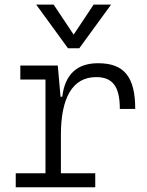

<svg xmlns="http://www.w3.org/2000/svg" viewBox="-20 -796 626 816"><path d="M238.8 -222.7C238.8 -379.4 287.6 -468.3 388.7 -468.3C459 -468.3 489.3 -428.2 489.3 -333H554.7C554.7 -469.7 507.3 -527.3 397 -527.3C307.1 -527.3 256.3 -480 244.6 -384.8H237.3L225.6 -517.6H66.4V-458H173.3V-59.6H46.9V0H384.8V-59.6H238.8ZM269 -590.8H316.9L452.1 -776.4H377.9L293 -648.9L208 -776.4H133.8Z"/></svg>

Font: Cascadia Code PL Light
Style: Regular
Weight: 300
Monospace: yes
Designer: Aaron Bell
Foundry: Saja Typeworks
Version: Version 2404.023